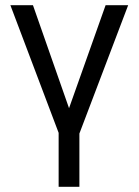

<svg xmlns="http://www.w3.org/2000/svg" viewBox="-20 -520 534 740"><path d="M206 -60H286V200H206ZM258 -69H234L387 -500H474L284 0H209L20 -500H107Z"/></svg>

Font: Syne
Style: Regular
Weight: 400
Designer: Lucas Descroix
Foundry: Bonjour Monde
Version: Version 2.200